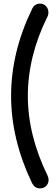

<svg xmlns="http://www.w3.org/2000/svg" viewBox="-20 -801 307 1055"><path d="M200 234Q185 234 174.5 227Q164 220 155 203Q98 83 69.5 -36Q41 -155 41 -274Q41 -394 69.5 -512.5Q98 -631 155 -749Q169 -781 200 -781Q220 -781 233 -767Q246 -753 246 -733Q246 -718 240 -708Q133 -492 133 -273Q133 -165 160.5 -55Q188 55 241 163Q247 175 247 187Q247 207 234 220.5Q221 234 200 234Z"/></svg>

Font: Comfortaa SemiBold
Style: Regular
Weight: 600
Designer: Johan Aakerlund
Foundry: Johan Aakerlund
Version: Version 3.104; ttfautohint (v1.8.1.43-b0c9)